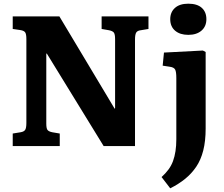

<svg xmlns="http://www.w3.org/2000/svg" viewBox="-20 -792 1212 1041"><path d="M49 0V-68L92 -75Q110 -78 116.5 -88Q123 -98 123 -126V-580Q123 -607 116.5 -616.5Q110 -626 90 -629L49 -635V-703H302L602 -202L604 -206V-580Q604 -606 597.5 -615Q591 -624 571 -628L531 -635V-703H785V-635L743 -628Q725 -626 718.5 -615.5Q712 -605 712 -577V0H542L233 -503L231 -499V-122Q231 -96 237.5 -87.5Q244 -79 263 -75L304 -68V0ZM903 229 856 168Q878 148 893.5 127Q909 106 918 81.5Q927 57 931.5 27.5Q936 -2 936 -37V-369Q936 -403 929.5 -415Q923 -427 901 -430L862 -436L869 -507L1080 -518L1095 -510V-95Q1095 -27 1082 24Q1069 75 1044 112Q1019 149 984 177.5Q949 206 903 229ZM1001 -603Q956 -603 929.5 -625.5Q903 -648 903 -688Q903 -726 928.5 -749Q954 -772 1001 -772Q1049 -772 1074 -749.5Q1099 -727 1099 -688Q1099 -649 1072.5 -626Q1046 -603 1001 -603Z"/></svg>

Font: Literata 18pt
Style: Bold
Weight: 700
Designer: Latin by Veronika Burian and Jose Scaglione. Greek by Irene Vlachou. Cyrillic by Vera Evstafieva.
Foundry: TypeTogether
Version: Version 3.103;gftools[0.9.29]